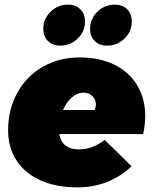

<svg xmlns="http://www.w3.org/2000/svg" viewBox="-20 -802 663 829"><path d="M607 -301Q607 -264 598 -223H236Q247 -157 322 -157Q379 -157 432 -198L548 -84Q451 7 314 7Q223 7 155.5 -23Q88 -53 51.5 -109Q15 -165 15 -239Q15 -329 54.5 -401Q94 -473 164.5 -513.5Q235 -554 324 -554Q410 -554 474 -522.5Q538 -491 572.5 -433.5Q607 -376 607 -301ZM394 -350Q394 -372 379 -387Q364 -402 340 -402Q314 -402 290.5 -381.5Q267 -361 252 -327H389Q394 -340 394 -350ZM347 -709Q347 -666 315.5 -635.5Q284 -605 240 -605Q207 -605 187 -625Q167 -645 167 -677Q167 -721 198.5 -751.5Q230 -782 274 -782Q307 -782 327 -762Q347 -742 347 -709ZM549 -709Q549 -666 517.5 -635.5Q486 -605 442 -605Q409 -605 389 -625Q369 -645 369 -677Q369 -721 400.5 -751.5Q432 -782 476 -782Q509 -782 529 -762Q549 -742 549 -709Z"/></svg>

Font: Gontserrat Black
Style: Italic
Weight: 900
Italic angle: -11.3°
Designer: Julieta Ulanovsky
Foundry: Julieta Ulanovsky
Version: Version 6.001